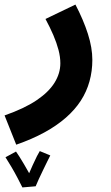

<svg xmlns="http://www.w3.org/2000/svg" viewBox="-55 -403 484 840"><path d="M43 417Q35 401 22 376Q9 351 -5.5 326.5Q-20 302 -31 285L15 260Q21 268 30 282.5Q39 297 49.5 314.5Q60 332 69 348.5Q78 365 84 376L101 412ZM101 412 55 394Q61 381 70 360.5Q79 340 88.5 318.5Q98 297 106.5 280.5Q115 264 119 258L165 277Q161 285 152.5 302Q144 319 134 340Q124 361 115 380Q106 399 101 412ZM16 230 -35 102Q51 72 104.5 36Q158 0 183.5 -41Q209 -82 209 -126Q209 -154 201 -184.5Q193 -215 178.5 -249Q164 -283 144 -320L275 -383Q310 -316 329.5 -255Q349 -194 349 -141Q349 -92 336.5 -47Q324 -2 298.5 37.5Q273 77 233 112Q193 147 139 176.5Q85 206 16 230Z"/></svg>

Font: Farlight84_Sys_V01
Style: Bold
Weight: 700
Designer: Monotype Design Team, Nadine Chahine and Nizar Qandah
Foundry: Monotype Imaging Inc.
Version: Version 2.004;October 31, 2024;FontCreator 14.0.0.2814 64-bi